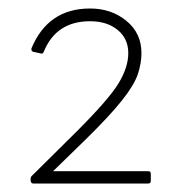

<svg xmlns="http://www.w3.org/2000/svg" viewBox="-20 -754 430 452"><path d="M329 -322H58Q52 -322 52 -331Q52 -338 55 -340L161 -445Q237 -521 259.5 -558.5Q282 -596 282 -629Q282 -663 257 -683.5Q232 -704 192 -704Q112 -704 83 -632Q81 -628 79.5 -628Q78 -628 77 -628L58 -632Q54 -634 54 -637V-640Q93 -734 192 -734Q242 -734 277.5 -705Q313 -676 313 -629Q313 -605 304.5 -579.5Q296 -554 267.5 -518Q239 -482 182 -426L105 -351H329Q335 -351 335 -345V-328Q335 -322 329 -322Z"/></svg>

Font: YamahaIndonesia935. App Thin
Style: Regular
Weight: 100
Designer: Dalton Maag Ltd
Foundry: Dalton Maag Ltd
Version: Version 1.002